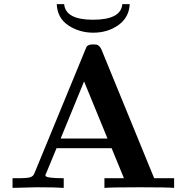

<svg xmlns="http://www.w3.org/2000/svg" viewBox="-20 -914 909 934"><path d="M41 0V-47H62Q114 -47 128 -52Q142 -57 147 -70L395 -672Q399 -683 402 -687.5Q405 -692 412.5 -695Q420 -698 434 -698Q445 -698 450 -697Q455 -696 462 -690Q469 -684 474 -672L730 -47H827V0Q792 -3 664 -3Q526 -3 488 0V-47H583L523 -193H255L205 -72Q201 -68 201 -60Q201 -47 290 -47V0Q253 -3 158 -3Q155 -3 41 0ZM256 -894H292Q299 -818 432 -818Q569 -818 575 -894H611Q608 -829 556 -792Q504 -755 434 -755Q366 -755 312.5 -790.5Q259 -826 256 -894ZM275 -240H503L389 -518Z"/></svg>

Font: CMU Serif
Style: Bold
Weight: 700
Version: Version 0.7.0